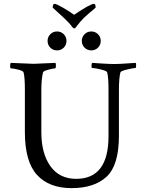

<svg xmlns="http://www.w3.org/2000/svg" viewBox="-20 -971 742 991"><path d="M362.3 -894.5Q446.3 -951.2 464.8 -951.2Q473.6 -951.2 473.6 -931.6Q473.6 -930.7 464.8 -923.8Q456.1 -917 440.9 -903.8Q425.8 -890.6 413.1 -878.9Q393.6 -859.4 373 -832Q368.2 -824.2 362.3 -824.2Q359.4 -824.2 352.5 -832Q338.9 -851.6 311.5 -877Q297.9 -889.6 276.9 -908.7Q255.9 -927.7 252 -931.6Q252 -951.2 261.7 -951.2Q270.5 -951.2 304.7 -931.6Q338.9 -912.1 362.3 -894.5ZM153.3 -641.6Q168.9 -641.6 266.6 -646.5Q268.6 -640.6 268.6 -632.8Q268.6 -618.2 264.6 -618.2Q254.9 -618.2 229.5 -611.3Q204.1 -604.5 202.1 -597.7Q193.4 -563.5 193.4 -506.8V-289.1Q193.4 -178.7 240.2 -113.3Q287.1 -47.9 373 -47.9Q540 -47.9 540 -267.6V-511.7Q540 -571.3 533.2 -597.7Q530.3 -605.5 499.5 -612.8Q468.8 -620.1 456.1 -620.1Q452.1 -620.1 452.1 -631.3Q452.1 -642.6 456.1 -646.5Q468.8 -645.5 506.8 -643.1Q544.9 -640.6 571.3 -640.6Q596.7 -640.6 635.3 -643.6Q673.8 -646.5 680.7 -646.5Q682.6 -640.6 682.6 -631.8Q682.6 -620.1 678.7 -620.1Q668.9 -620.1 636.2 -612.3Q603.5 -604.5 601.6 -597.7Q593.8 -567.4 593.8 -506.8V-269.5Q593.8 -118.2 530.3 -59.1Q466.8 0 349.6 0Q233.4 0 170.9 -68.4Q108.4 -136.7 108.4 -289.1V-510.7Q108.4 -571.3 101.6 -597.7Q98.6 -605.5 73.7 -611.8Q48.8 -618.2 36.1 -618.2Q32.2 -618.2 32.2 -630.9Q32.2 -642.6 36.1 -646.5Q148.4 -641.6 153.3 -641.6ZM416.5 -725.1Q402.3 -739.3 402.3 -759.8Q402.3 -780.3 416.5 -794.4Q430.7 -808.6 451.2 -808.6Q471.7 -808.6 485.8 -794.4Q500 -780.3 500 -759.8Q500 -739.3 485.8 -725.1Q471.7 -710.9 451.2 -710.9Q430.7 -710.9 416.5 -725.1ZM239.7 -725.1Q225.6 -739.3 225.6 -759.8Q225.6 -780.3 239.7 -794.4Q253.9 -808.6 274.4 -808.6Q294.9 -808.6 309.1 -794.4Q323.2 -780.3 323.2 -759.8Q323.2 -739.3 309.1 -725.1Q294.9 -710.9 274.4 -710.9Q253.9 -710.9 239.7 -725.1Z"/></svg>

Font: Crimson Text
Style: Roman
Weight: 400
Version: Version 0.13